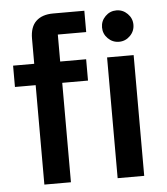

<svg xmlns="http://www.w3.org/2000/svg" viewBox="-51 -746 688 792"><g transform="rotate(-5 293.0 -350.0)"><path d="M100.8 0V-411.7H15V-500H102.5V-604.2Q102.5 -652.5 127.5 -676.2Q152.5 -700 198.3 -700H327.5V-611.7H210V-500H317.5V-411.7H210.8V0ZM404.2 0V-500H514.2V0ZM459.2 -560Q432.5 -560 413.3 -579.2Q394.2 -598.3 394.2 -625Q394.2 -651.7 413.3 -670.8Q432.5 -690 459.2 -690Q485.8 -690 505 -670.8Q524.2 -651.7 524.2 -625Q524.2 -598.3 505 -579.2Q485.8 -560 459.2 -560Z"/></g></svg>

Font: Funnel Sans Medium
Style: Regular
Weight: 500
Version: Version 1.000; Beta; Release 5; Build 24; ttfautohint (v1.8.